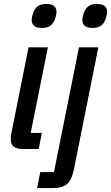

<svg xmlns="http://www.w3.org/2000/svg" viewBox="-20 -762 568 982"><path d="M194 -619Q142 -619 142 -661Q142 -673 148 -691Q156 -717 172 -729.5Q188 -742 217 -742Q269 -742 269 -700Q269 -688 263 -670Q255 -644 239 -631.5Q223 -619 194 -619ZM97 0Q65 0 50 -12Q35 -24 35 -52Q35 -68 39 -85L126 -520H225L137 -82H194L178 0ZM384 -520H483L358 105Q347 158 323 179Q299 200 249 200H170L186 118H256ZM453 -619Q401 -619 401 -661Q401 -673 407 -691Q415 -717 431 -729.5Q447 -742 476 -742Q528 -742 528 -700Q528 -688 522 -670Q514 -644 498 -631.5Q482 -619 453 -619Z"/></svg>

Font: IBM Plex Sans Condensed Medium
Style: Italic
Weight: 500
Width: 3
Italic angle: -11°
Designer: Mike Abbink, Paul van der Laan, Pieter van Rosmalen
Foundry: Bold Monday
Version: Version 1.3